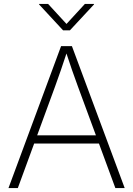

<svg xmlns="http://www.w3.org/2000/svg" viewBox="-20 -964 683 984"><path d="M23.4 0 293 -727.5H348.6L619.1 0H571.3L379.4 -520.5Q364.7 -560.1 348.9 -605.7Q333 -651.4 314.5 -708H326.7Q308.1 -650.9 292.2 -605.2Q276.4 -559.6 262.2 -520.5L71.3 0ZM139.6 -228.5V-270.5H502.9V-228.5ZM226.6 -943.8 320.8 -841.3 415 -943.8H461.9V-941.4L338.4 -808.6H303.2L180.2 -941.4V-943.8Z"/></svg>

Font: Inter 20pt ExtraLight
Style: Regular
Weight: 250
Version: Version 4.001;git-66647c0bb